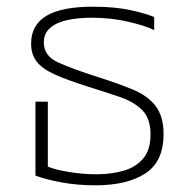

<svg xmlns="http://www.w3.org/2000/svg" viewBox="-20 -545 566 574"><path d="M265 9Q212 9 165 0.5Q118 -8 86 -20V-241H123V-47Q143 -38 185 -31Q227 -24 268 -24Q312 -24 349 -34.5Q386 -45 408 -71Q430 -97 430 -143Q430 -191 405 -216Q380 -241 337 -255.5Q294 -270 240 -287Q180 -306 143.5 -322.5Q107 -339 90 -360.5Q73 -382 73 -415Q73 -470 118.5 -497.5Q164 -525 258 -525Q324 -525 371 -514.5Q418 -504 441 -494V-455Q415 -468 363.5 -480Q312 -492 253 -492Q216 -492 183.5 -485.5Q151 -479 131 -462.5Q111 -446 111 -418Q111 -378 153.5 -358.5Q196 -339 272 -315Q331 -296 375.5 -278Q420 -260 444.5 -229Q469 -198 469 -144Q469 -62 414.5 -26.5Q360 9 265 9Z"/></svg>

Font: Noto Sans Thai UI ExtLt
Style: Regular
Weight: 200
Designer: Monotype Design Team
Foundry: Monotype Imaging Inc.
Version: Version 2.000;GOOG;noto-source:20170915:90ef993387c0